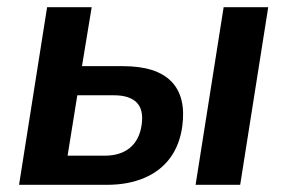

<svg xmlns="http://www.w3.org/2000/svg" viewBox="-20 -514 799 534"><path d="M33 0 111 -494H235L208 -330H322Q415 -330 456.5 -287.5Q498 -245 487 -163Q480 -111 453 -74.5Q426 -38 381 -19Q336 0 278 0ZM168 -81H271Q315 -81 341.5 -103Q368 -125 374 -167Q380 -209 360 -229Q340 -249 297 -249H195ZM524 0 602 -494H726L648 0Z"/></svg>

Font: Nunito Sans 10pt SemiCondensed
Style: Bold Italic
Weight: 700
Width: 4
Italic angle: -9°
Designer: Vernon Adams
Foundry: Vernon Adams
Version: Version 3.101;gftools[0.9.27]